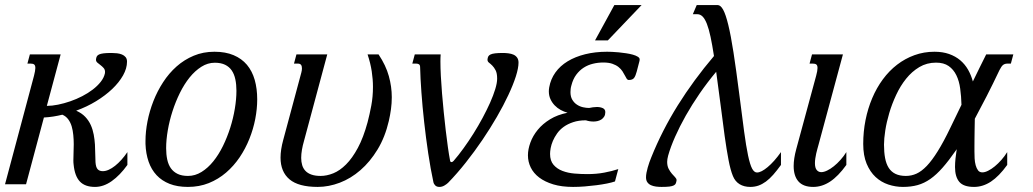

<svg xmlns="http://www.w3.org/2000/svg" viewBox="-47 -736 4125 767"><path d="M247.1 -78.6Q246.6 -82.5 246.3 -86.4Q246.1 -90.3 246.1 -95.2Q246.1 -108.9 246.8 -125.5Q247.6 -142.1 247.6 -159.7Q247.6 -177.7 245.8 -196.3Q244.1 -214.8 239.5 -230.7Q234.9 -246.6 225.8 -259Q216.8 -271.5 202.1 -277.8Q184.1 -273.4 165.8 -270.5Q147.5 -267.6 128.4 -266.6L57.1 0H-26.9L88.9 -433.6Q91.3 -443.8 92.8 -451.4Q94.2 -459 94.2 -464.4Q94.2 -474.6 89.6 -478.3Q85 -481.9 76.2 -481.9H62.5L72.3 -518.6H195.3L140.1 -313Q160.6 -313 184.8 -317.9Q209 -322.8 233.6 -331.3Q258.3 -339.8 281.5 -351.8Q304.7 -363.8 323.5 -378.2Q342.3 -392.6 355.2 -408.9Q368.2 -425.3 372.1 -442.9Q372.6 -444.8 372.6 -448.7Q372.6 -458 366.9 -464.4Q361.3 -470.7 354.5 -475.8Q347.7 -481 342 -485.8Q336.4 -490.7 336.4 -497.6Q336.9 -504.9 339.4 -510Q341.8 -515.1 348.4 -518.3Q355 -521.5 366.7 -522.9Q378.4 -524.4 398.4 -524.4Q409.2 -524.4 420.2 -523.2Q431.2 -522 440.2 -518.3Q449.2 -514.6 454.8 -507.8Q460.4 -501 460.4 -489.7Q460.4 -462.9 444.6 -434.8Q428.7 -406.7 401.4 -380.6Q374 -354.5 336.9 -331.8Q299.8 -309.1 257.3 -293.9Q279.3 -284.2 293.5 -269.3Q307.6 -254.4 315.7 -236.3Q323.7 -218.3 327.4 -198.2Q331.1 -178.2 332.3 -158.4Q333.5 -138.7 333.5 -120.6Q333.5 -102.5 334.5 -87.9Q335.9 -67.9 343 -60.1Q350.1 -52.2 363.8 -52.2Q375 -52.2 387.5 -57.9Q399.9 -63.5 412.8 -73.7Q425.8 -84 438.2 -97.9Q450.7 -111.8 461.9 -128.4V-77.1Q432.1 -35.6 399.4 -12.5Q366.7 10.7 332.5 10.7Q292.5 10.7 272 -11Q251.5 -32.7 247.1 -78.6Z M534.2 -172.4Q534.2 -210 542.2 -251.2Q550.3 -292.5 565.9 -332.3Q581.5 -372.1 604.7 -407.7Q627.9 -443.4 658.4 -470.5Q689 -497.6 726.8 -513.4Q764.6 -529.3 809.6 -529.3Q854 -529.3 886.2 -515.6Q918.5 -502 939.5 -477.1Q960.4 -452.1 970.5 -417Q980.5 -381.8 980.5 -338.9Q980.5 -301.3 972.7 -260.7Q964.8 -220.2 949.2 -181.2Q933.6 -142.1 910.2 -107.4Q886.7 -72.8 856 -46.4Q825.2 -20 787.1 -4.6Q749 10.7 703.6 10.7Q661.6 10.7 630.6 -1.5Q599.6 -13.7 578.6 -36.1Q557.6 -58.6 546.6 -90.3Q535.6 -122.1 534.2 -161.1ZM811 -485.4Q782.7 -485.4 757.3 -469.2Q731.9 -453.1 710.4 -426.5Q689 -399.9 671.6 -364.7Q654.3 -329.6 642.1 -291.7Q629.9 -253.9 623.3 -215.6Q616.7 -177.2 616.7 -144Q616.7 -119.1 621.1 -98.6Q625.5 -78.1 635.7 -63.7Q646 -49.3 662.6 -41.3Q679.2 -33.2 704.1 -33.2Q732.4 -33.2 758.1 -49.1Q783.7 -64.9 805.2 -91.6Q826.7 -118.2 843.8 -153.1Q860.8 -188 872.8 -225.8Q884.8 -263.7 891.1 -301.8Q897.5 -339.8 897.5 -373.5Q897.5 -398.4 893.1 -419.2Q888.7 -439.9 878.7 -454.6Q868.7 -469.2 852.1 -477.3Q835.4 -485.4 811 -485.4Z M1233.9 -33.2Q1258.3 -33.2 1284.4 -43.7Q1310.5 -54.2 1335.4 -79.1Q1360.4 -104 1382.6 -145.3Q1404.8 -186.5 1421.4 -247.6Q1429.7 -279.3 1436.3 -314.5Q1442.9 -349.6 1442.9 -389.2Q1442.9 -418.9 1438 -451.2Q1433.1 -483.4 1421.4 -518.6H1465.3Q1494.6 -474.6 1506.3 -432.1Q1518.1 -389.6 1518.1 -347.7Q1518.1 -323.7 1514.9 -300Q1511.7 -276.4 1506.3 -252.9Q1491.2 -188 1461.2 -138.7Q1431.2 -89.4 1392.8 -56.2Q1354.5 -22.9 1310.3 -6.1Q1266.1 10.7 1222.2 10.7Q1145.5 10.7 1109.6 -19.5Q1073.7 -49.8 1073.7 -106.4Q1073.7 -122.1 1076.4 -139.9Q1079.1 -157.7 1084.5 -177.2L1156.7 -445.8Q1158.2 -451.2 1158.7 -455.3Q1159.2 -459.5 1159.2 -463.4Q1159.2 -481.9 1143.6 -481.9H1127.4L1137.2 -518.6H1260.3L1167.5 -173.3Q1162.1 -154.8 1159.2 -137.7Q1156.2 -120.6 1156.2 -105Q1156.2 -89.4 1160.2 -76.2Q1164.1 -63 1173.1 -53.5Q1182.1 -43.9 1197 -38.6Q1211.9 -33.2 1233.9 -33.2Z M1631.3 -467.3Q1631.3 -475.6 1627.2 -478.8Q1623 -481.9 1615.7 -481.9H1600.1L1609.9 -518.6H1713.4Q1712.9 -512.2 1712.6 -505.4Q1712.4 -498.5 1712.4 -490.2Q1712.4 -464.8 1714.1 -432.1Q1715.8 -399.4 1718.8 -363Q1721.7 -326.7 1725.6 -288.8Q1729.5 -251 1733.6 -215.3Q1737.8 -179.7 1742.2 -148.4Q1746.6 -117.2 1751 -94.2Q1752 -88.4 1756.8 -88.4Q1760.7 -88.4 1765.1 -93.3Q1784.2 -115.2 1804.7 -143.6Q1825.2 -171.9 1844.5 -202.6Q1863.8 -233.4 1880.9 -265.1Q1897.9 -296.9 1910.9 -325.9Q1923.8 -355 1931.4 -379.9Q1939 -404.8 1939 -421.9Q1939 -443.4 1932.9 -455.1Q1926.8 -466.8 1919.7 -473.9Q1912.6 -481 1906.5 -485.6Q1900.4 -490.2 1900.4 -497.6Q1900.9 -504.9 1903.3 -510Q1905.8 -515.1 1912.4 -518.3Q1918.9 -521.5 1930.7 -522.9Q1942.4 -524.4 1962.4 -524.4Q1973.1 -524.4 1984.4 -522.9Q1995.6 -521.5 2004.4 -517.6Q2013.2 -513.7 2018.8 -505.9Q2024.4 -498 2024.4 -485.8Q2024.4 -464.4 2013.7 -430.7Q2002.9 -397 1983.6 -356Q1964.4 -314.9 1938 -269.3Q1911.6 -223.6 1880.4 -177.5Q1849.1 -131.3 1814.2 -87.2Q1779.3 -43 1743.2 -5.9Q1737.8 -0.5 1728.3 5.1Q1718.8 10.7 1708.5 10.7Q1697.3 10.7 1691.4 4.4Q1685.5 -2 1684.6 -7.3Q1672.9 -61.5 1663.6 -123.8Q1654.3 -186 1647.5 -247.8Q1640.6 -309.6 1636.5 -366.7Q1632.3 -423.8 1631.3 -467.3Z M2362.8 -486.3Q2341.8 -486.3 2321.8 -481.4Q2301.8 -476.6 2284.9 -465.8Q2268.1 -455.1 2255.1 -437.7Q2242.2 -420.4 2235.8 -395.5Q2233.4 -387.7 2232.7 -380.9Q2231.9 -374 2231.9 -368.2Q2231.9 -349.6 2239.3 -337.4Q2246.6 -325.2 2257.8 -317.9Q2269 -310.5 2282 -307.6Q2294.9 -304.7 2306.6 -304.7Q2313.5 -306.2 2321.5 -307.4Q2329.6 -308.6 2337.4 -308.6Q2351.1 -308.6 2361.1 -304Q2371.1 -299.3 2371.1 -288.1Q2371.1 -277.8 2366.7 -270.5Q2362.3 -263.2 2355.5 -258.8Q2348.6 -254.4 2340.3 -252.4Q2332 -250.5 2324.2 -250.5Q2316.4 -250.5 2308.6 -251.7Q2300.8 -252.9 2293.5 -255.4Q2264.6 -255.4 2242.7 -248Q2220.7 -240.7 2204.8 -229.2Q2189 -217.8 2178.5 -202.9Q2168 -188 2161.6 -173.1Q2155.3 -158.2 2152.8 -144.5Q2150.4 -130.9 2150.4 -121.1Q2150.4 -93.8 2164.3 -77.6Q2178.2 -61.5 2200 -53.2Q2221.7 -44.9 2248 -42.7Q2274.4 -40.5 2299.3 -40.5Q2335.9 -40.5 2366.9 -46.4Q2397.9 -52.2 2422.9 -60.5L2409.7 -11.2Q2397 -6.8 2377.7 -2.9Q2358.4 1 2335.7 3.9Q2313 6.8 2288.8 8.8Q2264.6 10.7 2242.2 10.7Q2196.8 10.7 2163.1 0.5Q2129.4 -9.8 2106.9 -26.9Q2084.5 -43.9 2073.2 -66.9Q2062 -89.8 2062 -115.7Q2062 -139.6 2071.8 -166.5Q2081.5 -193.4 2101.1 -217.3Q2120.6 -241.2 2150.4 -259.5Q2180.2 -277.8 2220.2 -285.6Q2206.1 -289.6 2192.6 -296.9Q2179.2 -304.2 2168.7 -315.2Q2158.2 -326.2 2151.9 -340.1Q2145.5 -354 2145.5 -371.1Q2145.5 -378.9 2147 -387.2Q2152.8 -419.9 2171.6 -446.3Q2190.4 -472.7 2220.5 -491Q2250.5 -509.3 2290.5 -519.3Q2330.6 -529.3 2378.4 -529.3Q2385.7 -529.3 2398.2 -528.8Q2410.6 -528.3 2425 -526.9Q2439.5 -525.4 2454.3 -523.2Q2469.2 -521 2481.2 -517.6Q2493.2 -514.2 2500.7 -509.5Q2508.3 -504.9 2508.3 -499Q2508.3 -494.1 2506.8 -489.3L2496.6 -450.2Q2492.2 -433.1 2486.1 -424.8Q2480 -416.5 2465.3 -416.5Q2460 -416.5 2456.5 -421.6Q2453.1 -426.8 2449.2 -434.6Q2445.3 -442.4 2439.5 -451.4Q2433.6 -460.4 2423.8 -468.3Q2414.1 -476.1 2399.4 -481.2Q2384.8 -486.3 2362.8 -486.3ZM2407.2 -715.8H2516.1L2381.3 -574.7H2330.1Z M2977.1 -46.9Q2993.7 -46.9 3019.5 -68.4Q3045.4 -89.8 3072.8 -128.4V-77.1Q3056.6 -54.7 3042 -38.1Q3027.3 -21.5 3012.7 -10.7Q2998 0 2982.9 5.4Q2967.8 10.7 2950.2 10.7Q2925.3 10.7 2907.5 -0.2Q2889.6 -11.2 2880.9 -32.7Q2871.1 -56.2 2863.3 -97.2Q2855.5 -138.2 2847.9 -192.4Q2840.3 -246.6 2832.3 -311.8Q2824.2 -377 2814 -449.2Q2778.8 -407.2 2748 -362.5Q2717.3 -317.9 2692.6 -274.2Q2668 -230.5 2649.9 -189.7Q2631.8 -148.9 2622.1 -114.3Q2618.2 -99.6 2618.2 -89.4Q2618.2 -73.2 2624 -61.8Q2629.9 -50.3 2637 -42.2Q2644 -34.2 2649.9 -28.1Q2655.8 -22 2655.8 -16.1Q2654.8 -8.8 2652.8 -3.7Q2650.9 1.5 2644.8 4.6Q2638.7 7.8 2627 9.3Q2615.2 10.7 2595.7 10.7Q2584.5 10.7 2573.5 9.3Q2562.5 7.8 2553.7 3.9Q2544.9 0 2539.3 -7.6Q2533.7 -15.1 2533.7 -27.8Q2533.7 -36.1 2535.6 -46.1Q2537.6 -56.2 2540.5 -66.7Q2543.5 -77.1 2547.1 -87.6Q2550.8 -98.1 2554.7 -107.4Q2597.7 -214.4 2660.6 -315.2Q2723.6 -416 2805.2 -512.2Q2798.3 -557.1 2791.5 -588.9Q2784.7 -620.6 2776.9 -640.6Q2769 -660.6 2759.8 -669.9Q2750.5 -679.2 2738.8 -679.2H2720.7L2736.3 -715.8H2819.8Q2831.5 -715.8 2841.8 -697.3Q2852.1 -678.7 2862.3 -636.7Q2872.6 -594.7 2883.1 -526.9Q2893.6 -459 2906.2 -360.4Q2917.5 -271.5 2925.5 -211.4Q2933.6 -151.4 2941.4 -114.7Q2949.2 -78.1 2957.5 -62.5Q2965.8 -46.9 2977.1 -46.9Z M3213.4 -433.6Q3216.3 -443.8 3217.5 -451.4Q3218.8 -459 3218.8 -464.4Q3218.8 -474.6 3214.1 -478.3Q3209.5 -481.9 3200.7 -481.9H3187L3196.8 -518.6H3320.3L3222.7 -157.2Q3220.7 -150.4 3218.3 -141.4Q3215.8 -132.3 3213.6 -122.8Q3211.4 -113.3 3210 -103.3Q3208.5 -93.3 3208.5 -84.5Q3208.5 -65.4 3215.6 -56.9Q3222.7 -48.3 3233.9 -48.3Q3244.1 -48.3 3257.3 -54.7Q3270.5 -61 3283.9 -71.8Q3297.4 -82.5 3310.5 -97.2Q3323.7 -111.8 3334 -128.4V-77.1Q3301.3 -31.7 3269 -10.5Q3236.8 10.7 3201.7 10.7Q3162.1 10.7 3142.8 -11Q3123.5 -32.7 3123.5 -72.8Q3123.5 -102.1 3133.8 -140.1Z M3877.4 -47.4Q3887.7 -47.4 3900.6 -54Q3913.6 -60.5 3927 -71.5Q3940.4 -82.5 3953.4 -97.2Q3966.3 -111.8 3976.6 -128.4V-77.1Q3943.8 -31.7 3911.6 -10.5Q3879.4 10.7 3844.2 10.7Q3802.2 10.7 3785.2 -9.5Q3768.1 -29.8 3768.1 -68.8Q3768.1 -84.5 3770 -102.5Q3772 -120.6 3774.9 -140.1L3772 -135.7Q3743.2 -94.2 3718.5 -66.2Q3693.8 -38.1 3669.4 -21Q3645 -3.9 3618.7 3.4Q3592.3 10.7 3560.1 10.7Q3530.3 10.7 3501.7 1.2Q3473.1 -8.3 3450.9 -28.8Q3428.7 -49.3 3415 -82Q3401.4 -114.7 3401.4 -161.1Q3401.4 -210 3410.6 -256.3Q3419.9 -302.7 3437.3 -343.8Q3454.6 -384.8 3479.7 -418.9Q3504.9 -453.1 3536.6 -477.5Q3568.4 -502 3606 -515.6Q3643.6 -529.3 3686 -529.3Q3718.8 -529.3 3744.4 -520.3Q3770 -511.2 3788.8 -495.4Q3807.6 -479.5 3820.1 -457.8Q3832.5 -436 3839.4 -410.6Q3853.5 -439.9 3867.2 -467.5Q3880.9 -495.1 3892.6 -518.6H4001L3991.2 -481.9H3977.5Q3967.3 -481.9 3960.4 -476.8Q3953.6 -471.7 3945.8 -456.1Q3919.4 -400.4 3894.5 -351.8Q3869.6 -303.2 3847.2 -261.7Q3846.7 -238.8 3846.4 -218Q3846.2 -197.3 3845.9 -180.2Q3845.7 -163.1 3845.7 -150.4Q3845.7 -137.7 3845.7 -130.9Q3845.7 -117.7 3846.4 -103Q3847.2 -88.4 3850.6 -75.9Q3854 -63.5 3860.1 -55.4Q3866.2 -47.4 3877.4 -47.4ZM3692.4 -485.8Q3655.3 -485.8 3625.5 -468Q3595.7 -450.2 3572.8 -421.6Q3549.8 -393.1 3533 -356.9Q3516.1 -320.8 3505.4 -284.4Q3494.6 -248 3489.5 -214.8Q3484.4 -181.6 3484.4 -158.2Q3484.4 -127.9 3488.8 -104.5Q3493.2 -81.1 3503.4 -65.2Q3513.7 -49.3 3530.5 -41.3Q3547.4 -33.2 3571.8 -33.2Q3593.8 -33.2 3614 -42.2Q3634.3 -51.3 3655.3 -73.2Q3676.3 -95.2 3699.2 -132.1Q3722.2 -168.9 3749 -224.6L3793.9 -317.4Q3793 -351.1 3788.8 -381.8Q3784.7 -412.6 3773.4 -435.5Q3762.2 -458.5 3742.7 -472.2Q3723.1 -485.8 3692.4 -485.8Z"/></svg>

Font: Arian AMU Serif
Style: Italic
Weight: 400
Italic angle: -15°
Designer: Ruben Hakobyan (Tarumian)
Foundry: Ruben Hakobyan (Tarumian)
Version: Version 1.002